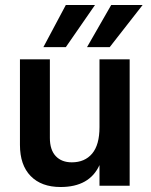

<svg xmlns="http://www.w3.org/2000/svg" viewBox="-20 -745 605 770"><path d="M500 0H379V-83Q339 5 223 5Q146 5 103 -39Q60 -83 60 -164V-507H180V-192Q180 -144 203.5 -119Q227 -94 268 -94Q320 -94 349.5 -129Q379 -164 379 -235V-507H500ZM420 -556H329L426 -725H552ZM244 -556H154L244 -725H361Z"/></svg>

Font: Hind Vadodara SemiBold
Style: Regular
Weight: 600
Designer: Hitesh Malaviya
Foundry: Indian Type Foundry
Version: Version 1.001;PS 1.0;hotconv 1.0.86;makeotf.lib2.5.63406; tt